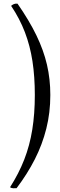

<svg xmlns="http://www.w3.org/2000/svg" viewBox="-20 -761 331 1053"><path d="M76 -741Q140 -649 179.5 -567.5Q219 -486 237.5 -406.5Q256 -327 256 -240Q256 -143 234 -55.5Q212 32 171 112.5Q130 193 71 271Q63 272 52.5 271.5Q42 271 35 266Q83 191 113 114Q143 37 157 -50Q171 -137 171 -240Q171 -341 158 -425.5Q145 -510 116.5 -584.5Q88 -659 41 -729Q48 -735 56 -738.5Q64 -742 76 -741Z"/></svg>

Font: Vollkorn
Style: Regular
Weight: 400
Designer: Friedrich Althausen
Foundry: Friedrich Althausen
Version: Version 5.001